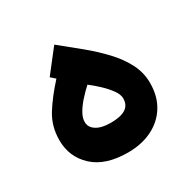

<svg xmlns="http://www.w3.org/2000/svg" viewBox="-117 -608 721 722"><g transform="rotate(-30 243.0 -247.0)"><path d="M328.2 -187.8Q328.2 -158.7 306.7 -145Q285.1 -131.2 242.7 -131.2Q202.4 -131.2 180.3 -145.3Q158.1 -159.3 158.1 -183Q158.1 -201 169.8 -221.1Q181.4 -241.2 199.6 -261.5Q217.8 -281.8 237.3 -299.5Q257.4 -284.2 278.4 -264.5Q299.4 -244.7 313.8 -224.7Q328.2 -204.7 328.2 -187.8ZM147.6 -377.5Q101.3 -326.9 71.3 -279.1Q41.4 -231.4 41.4 -170.7Q41.4 -98 93.3 -50Q145.3 -2 243.2 -2Q302.1 -2 347.6 -24.4Q393.1 -46.8 418.8 -88.3Q444.6 -129.8 444.6 -187.6Q444.6 -232.5 424.1 -272.5Q403.6 -312.6 369 -349.4Q334.4 -386.3 291.8 -421.4Q249.2 -456.6 204.5 -492.3L128.3 -394.6Z"/></g></svg>

Font: Vazirmatn NL
Style: Regular
Weight: 400
Designer: Saber Rastikerdar
Foundry: Saber Rastikerdar
Version: Version 33.003